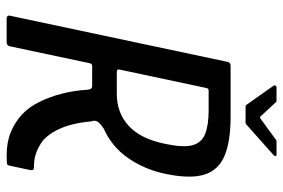

<svg xmlns="http://www.w3.org/2000/svg" viewBox="-157 -694 851 577"><g transform="rotate(90 268.5 -405.5)"><path d="M35 0Q31 0 28.5 -2.5Q26 -5 27 -9L166 -664Q168 -673 178 -673H330Q406 -673 449 -654.5Q492 -636 505 -593Q518 -550 502 -475Q489 -414 455 -365Q421 -316 367 -292Q353 -283 346.5 -274.5Q340 -266 345 -253Q347 -227 353.5 -199.5Q360 -172 372 -149Q384 -126 400 -111Q416 -98 436 -90Q456 -82 482 -82Q488 -82 490 -80Q492 -78 491 -71L478 -9Q477 -5 475.5 -3Q474 -1 467.5 -0.5Q461 0 447 0Q407 0 377 -12.5Q347 -25 324 -46Q302 -67 286.5 -98Q271 -129 261.5 -166Q252 -203 250 -240Q250 -244 248 -250.5Q246 -257 238 -257H178Q175 -257 172.5 -254.5Q170 -252 169 -245L119 -9Q117 0 107 0ZM189 -339Q188 -331 195 -331H262Q319 -331 358 -366.5Q397 -402 412 -475Q424 -530 416.5 -558Q409 -586 382.5 -596.5Q356 -607 312 -607H253Q249 -607 247 -605.5Q245 -604 244 -598ZM300 -718Q296 -718 294 -722L237 -803Q236 -806 237.5 -808.5Q239 -811 243 -811H282Q287 -811 289 -807L329 -764Q332 -759 338 -764L397 -807Q401 -811 406 -811H445Q449 -811 449 -808.5Q449 -806 447 -803L356 -722Q353 -718 348 -718Z"/></g></svg>

Font: Glory Thin Medium
Style: Italic
Weight: 500
Italic angle: -12°
Version: Version 1.011